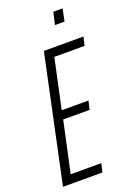

<svg xmlns="http://www.w3.org/2000/svg" viewBox="-162 -922 688 984"><g transform="rotate(-20 182.5 -430.0)"><path d="M3 0 149 -688H365L354 -641H189L131 -371H277L266 -324H122L62 -47H229L218 0ZM248 -793 263 -860H314L300 -793Z"/></g></svg>

Font: Saira Ultra Condensed Light
Style: Italic
Weight: 300
Width: 1
Italic angle: -12°
Designer: Hector Gatti with collaboration of the Omnibus-Type team
Foundry: Omnibus-Type
Version: Version 1.001; ttfautohint (v1.8)